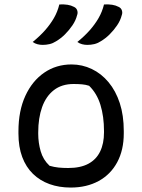

<svg xmlns="http://www.w3.org/2000/svg" viewBox="-20 -833 640 864"><path d="M302 -543Q350 -543 393 -522.5Q436 -502 468.5 -463Q501 -424 519 -369Q537 -314 537 -243V-233Q537 -158 507.5 -103Q478 -48 424 -18.5Q370 11 298 11Q246 11 203 -4.5Q160 -20 128.5 -50.5Q97 -81 80 -126.5Q63 -172 63 -232V-242Q63 -334 94 -401.5Q125 -469 179 -506Q233 -543 302 -543ZM311 -455Q258 -455 222.5 -427.5Q187 -400 169.5 -351Q152 -302 152 -237V-231Q152 -191 163 -152.5Q174 -114 203 -87Q224 -81 243.5 -79Q263 -77 287 -77Q342 -77 377.5 -96Q413 -115 430.5 -151Q448 -187 448 -237V-243Q448 -309 432 -361Q416 -413 381 -447Q366 -452 349 -453.5Q332 -455 311 -455ZM247 -813Q268 -814 284 -811.5Q300 -809 313 -802Q324 -797 327.5 -786Q331 -775 327 -765Q321 -741 306 -719Q291 -697 272.5 -678.5Q254 -660 232 -647Q218 -638 203 -634.5Q188 -631 172 -631Q160 -631 148.5 -634Q137 -637 127 -644Q159 -670 182.5 -696.5Q206 -723 222.5 -751.5Q239 -780 247 -813ZM448 -813Q469 -814 485 -811.5Q501 -809 514 -802Q525 -797 528.5 -786Q532 -775 528 -765Q522 -741 507 -719Q492 -697 473.5 -678.5Q455 -660 433 -647Q419 -638 404 -634.5Q389 -631 373 -631Q361 -631 349.5 -634Q338 -637 328 -644Q360 -670 383.5 -696.5Q407 -723 423.5 -751.5Q440 -780 448 -813Z"/></svg>

Font: Recursive Monospace Casual
Style: Regular
Weight: 400
Version: Version 1.047